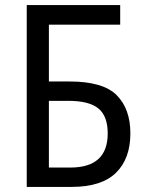

<svg xmlns="http://www.w3.org/2000/svg" viewBox="-20 -734 573 754"><path d="M261 0Q379 0 435.5 -55.5Q492 -111 492 -210Q492 -306 438.5 -360Q385 -414 253 -414H172V-637H452V-714H85V0ZM172 -338H248Q330 -338 366.5 -308Q403 -278 403 -210Q403 -76 256 -76H172Z"/></svg>

Font: Noto Sans UI SemiCondensed
Style: Regular
Weight: 400
Width: 4
Designer: Monotype Design Team
Foundry: Monotype Imaging Inc.
Version: 1.001